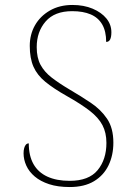

<svg xmlns="http://www.w3.org/2000/svg" viewBox="-20 -744 530 774"><path d="M261 10Q213 10 178 -1.5Q143 -13 120 -32.5Q97 -52 86 -76.5Q75 -101 75 -126Q75 -138 77.5 -147Q80 -156 84.5 -161Q89 -166 96 -166Q96 -116 115 -82.5Q134 -49 171 -32Q208 -15 261 -15Q338 -15 373.5 -58Q409 -101 409 -168Q409 -209 393 -239.5Q377 -270 341.5 -297.5Q306 -325 249 -357Q196 -387 163 -414Q130 -441 115 -475Q100 -509 100 -559Q100 -605 121 -642Q142 -679 181 -701.5Q220 -724 272 -724Q318 -724 353.5 -709Q389 -694 409 -669.5Q429 -645 429 -614Q429 -595 424 -585Q419 -575 408 -575Q408 -618 392 -645.5Q376 -673 345.5 -686Q315 -699 271 -699Q200 -699 164 -657.5Q128 -616 128 -554Q128 -511 143.5 -482.5Q159 -454 188 -431.5Q217 -409 259 -384Q305 -357 345.5 -330Q386 -303 411.5 -265.5Q437 -228 437 -169Q437 -118 417.5 -77.5Q398 -37 359 -13.5Q320 10 261 10Z"/></svg>

Font: Noto Serif Gujarati Thin
Style: Regular
Weight: 250
Version: Version 2.102